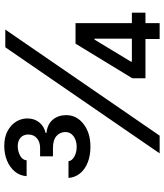

<svg xmlns="http://www.w3.org/2000/svg" viewBox="46 -818 772 905"><g transform="rotate(-90 432.5 -366.0)"><path d="M192.9 -326.2Q150.9 -326.2 118.4 -339.1Q85.9 -352.1 66.9 -375.5Q47.9 -398.9 45.9 -429.7H124.5Q127 -412.6 146.7 -401.9Q166.5 -391.1 192.9 -391.1Q222.2 -391.1 242.2 -405.8Q262.2 -420.4 262.2 -443.8Q262.2 -469.7 243.4 -486.3Q224.6 -502.9 187 -502.9H147.5V-563.5H187Q215.3 -563.5 232.9 -578.6Q250.5 -593.8 250.5 -619.1Q250.5 -642.1 235.6 -655.5Q220.7 -668.9 195.3 -668.9Q172.4 -668.9 151.4 -658Q130.4 -647 128.9 -627H54.2Q56.2 -658.2 75.4 -681.9Q94.7 -705.6 126.5 -719Q158.2 -732.4 196.8 -732.4Q237.8 -732.4 266.6 -717Q295.4 -701.7 310.8 -677Q326.2 -652.3 326.2 -624Q326.2 -590.3 307.6 -567.4Q289.1 -544.4 257.8 -537.6V-533.7Q299.8 -528.8 320.8 -503.2Q341.8 -477.5 341.8 -440.4Q341.8 -391.1 299.8 -358.6Q257.8 -326.2 192.9 -326.2ZM161.6 0 661.6 -727.5H745.1L245.1 0ZM515.6 -66.9V-128.9L678.7 -396.5H729V-307.1H697.8L593.8 -135.3V-130.9H824.7V-66.9ZM700.7 0V-85.4L702.1 -113.8V-396.5H775.4V0Z"/></g></svg>

Font: Inter 18pt
Style: Regular
Weight: 400
Designer: Rasmus Andersson
Foundry: rsms
Version: Version 4.001;git-66647c0bb